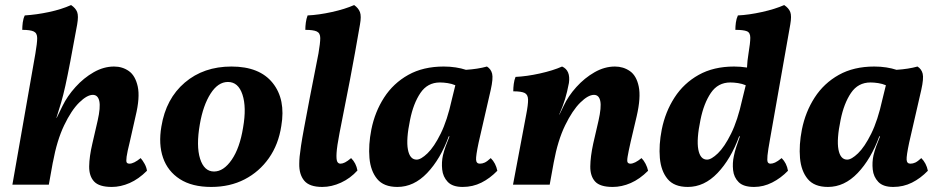

<svg xmlns="http://www.w3.org/2000/svg" viewBox="-20 -730 3713 759"><path d="M29 0 120 -519Q127 -560 127 -579.5Q127 -599 113.5 -605.5Q100 -612 68 -612Q68 -626 70 -641.5Q72 -657 78 -669Q125 -672 174 -682.5Q223 -693 261 -710Q279 -698 285 -682.5Q291 -667 285 -633Q269 -545 258 -487.5Q247 -430 238.5 -391.5Q230 -353 221.5 -324Q213 -295 203 -264H204L227 -311Q246 -350 278.5 -386Q311 -422 350.5 -444.5Q390 -467 431 -467Q464 -467 489.5 -449Q515 -431 524.5 -388Q534 -345 516 -271L493 -169Q483 -129 480.5 -110.5Q478 -92 481 -87.5Q484 -83 492 -83Q509 -83 536 -105Q544 -96 551.5 -82.5Q559 -69 561 -55Q528 -22 492.5 -6.5Q457 9 422 9Q372 9 352 -12.5Q332 -34 332.5 -72.5Q333 -111 345 -162L366 -253Q378 -306 372.5 -330.5Q367 -355 347 -355Q324 -355 293 -324.5Q262 -294 233.5 -234.5Q205 -175 189 -88V-89L173 0Z M815 9Q739 9 691 -22Q643 -53 624.5 -106.5Q606 -160 618 -230Q636 -340 710.5 -403.5Q785 -467 895 -467Q1006 -467 1058 -402Q1110 -337 1092 -232Q1081 -159 1043 -105Q1005 -51 947 -21Q889 9 815 9ZM826 -52Q864 -52 896 -98.5Q928 -145 941 -226Q955 -306 938.5 -356Q922 -406 881 -406Q842 -406 812.5 -360Q783 -314 770 -239Q755 -153 771 -102.5Q787 -52 826 -52Z M1254 9Q1203 9 1182.5 -16Q1162 -41 1163 -83Q1163 -96 1164.5 -111.5Q1166 -127 1170 -154Q1174 -181 1182.5 -226.5Q1191 -272 1204.5 -343Q1218 -414 1239 -519Q1246 -560 1246 -579.5Q1246 -599 1232.5 -605.5Q1219 -612 1187 -612Q1187 -626 1189 -641Q1191 -656 1196 -669Q1240 -671 1292 -682.5Q1344 -694 1380 -710Q1397 -698 1403 -682Q1409 -666 1403 -633Q1384 -522 1363.5 -414.5Q1343 -307 1322 -203Q1312 -151 1310.5 -125.5Q1309 -100 1313 -91.5Q1317 -83 1326 -83Q1334 -83 1344 -88Q1354 -93 1368 -105Q1388 -85 1393 -56Q1365 -25 1328 -8Q1291 9 1254 9Z M1905 -467Q1921 -457 1925.5 -438.5Q1930 -420 1920 -375L1872 -166Q1861 -114 1862 -98.5Q1863 -83 1877 -83Q1887 -83 1896.5 -87.5Q1906 -92 1920 -105Q1940 -85 1946 -55Q1917 -25 1883 -8Q1849 9 1809 9Q1769 9 1750 -11Q1731 -31 1728 -60Q1725 -89 1731 -116Q1735 -133 1742 -152.5Q1749 -172 1757 -191H1754Q1721 -101 1668.5 -46Q1616 9 1551 9Q1497 9 1471 -22.5Q1445 -54 1440.5 -105.5Q1436 -157 1448 -218Q1462 -288 1498.5 -344.5Q1535 -401 1594 -434Q1653 -467 1734 -467Q1759 -467 1781.5 -463.5Q1804 -460 1822 -454Q1869 -457 1905 -467ZM1601 -256Q1585 -179 1592.5 -139Q1600 -99 1627 -99Q1644 -99 1670 -124Q1696 -149 1722 -201.5Q1748 -254 1766 -336L1780 -393Q1766 -399 1749.5 -401.5Q1733 -404 1719 -404Q1670 -404 1642 -362.5Q1614 -321 1601 -256Z M2008 0 2060 -276Q2068 -317 2067.5 -336.5Q2067 -356 2054 -362.5Q2041 -369 2009 -369Q2009 -383 2011 -398.5Q2013 -414 2018 -426Q2062 -428 2114 -439.5Q2166 -451 2202 -467Q2236 -452 2229 -402Q2222 -365 2213.5 -337.5Q2205 -310 2191 -278V-276L2208 -311Q2226 -350 2258.5 -386Q2291 -422 2330.5 -444.5Q2370 -467 2411 -467Q2444 -467 2470 -449Q2496 -431 2505 -388Q2514 -345 2497 -271L2473 -169Q2464 -129 2461 -110.5Q2458 -92 2461.5 -87.5Q2465 -83 2472 -83Q2489 -83 2516 -105Q2525 -96 2532 -82.5Q2539 -69 2542 -55Q2509 -22 2473.5 -6.5Q2438 9 2402 9Q2352 9 2332.5 -12.5Q2313 -34 2313.5 -72.5Q2314 -111 2325 -162L2346 -253Q2358 -306 2353 -330.5Q2348 -355 2328 -355Q2305 -355 2274 -324.5Q2243 -294 2214 -234.5Q2185 -175 2169 -88L2153 0Z M2961 9Q2919 9 2900 -10Q2881 -29 2878 -57.5Q2875 -86 2881 -113Q2884 -129 2891 -150.5Q2898 -172 2905 -191H2902Q2869 -101 2816.5 -46Q2764 9 2699 9Q2645 9 2619 -22.5Q2593 -54 2588.5 -105.5Q2584 -157 2596 -218Q2610 -288 2646.5 -344.5Q2683 -401 2742 -434Q2801 -467 2882 -467Q2908 -467 2933 -463Q2934 -489 2939 -519Q2946 -561 2946 -581Q2946 -601 2932.5 -606.5Q2919 -612 2887 -612Q2887 -626 2889 -641Q2891 -656 2897 -669Q2940 -671 2992 -682.5Q3044 -694 3080 -710Q3098 -698 3104 -682.5Q3110 -667 3104 -633L3024 -180Q3016 -136 3014 -115.5Q3012 -95 3015 -89Q3018 -83 3026 -83Q3034 -83 3044 -87.5Q3054 -92 3070 -105Q3090 -85 3095 -55Q3067 -26 3032.5 -8.5Q2998 9 2961 9ZM2749 -256Q2733 -179 2740.5 -139Q2748 -99 2775 -99Q2792 -99 2818 -124Q2844 -149 2870 -201.5Q2896 -254 2914 -336L2928 -393Q2914 -399 2897.5 -401.5Q2881 -404 2867 -404Q2818 -404 2790 -362.5Q2762 -321 2749 -256Z M3607 -467Q3623 -457 3627.5 -438.5Q3632 -420 3622 -375L3574 -166Q3563 -114 3564 -98.5Q3565 -83 3579 -83Q3589 -83 3598.5 -87.5Q3608 -92 3622 -105Q3642 -85 3648 -55Q3619 -25 3585 -8Q3551 9 3511 9Q3471 9 3452 -11Q3433 -31 3430 -60Q3427 -89 3433 -116Q3437 -133 3444 -152.5Q3451 -172 3459 -191H3456Q3423 -101 3370.5 -46Q3318 9 3253 9Q3199 9 3173 -22.5Q3147 -54 3142.5 -105.5Q3138 -157 3150 -218Q3164 -288 3200.5 -344.5Q3237 -401 3296 -434Q3355 -467 3436 -467Q3461 -467 3483.5 -463.5Q3506 -460 3524 -454Q3571 -457 3607 -467ZM3303 -256Q3287 -179 3294.5 -139Q3302 -99 3329 -99Q3346 -99 3372 -124Q3398 -149 3424 -201.5Q3450 -254 3468 -336L3482 -393Q3468 -399 3451.5 -401.5Q3435 -404 3421 -404Q3372 -404 3344 -362.5Q3316 -321 3303 -256Z"/></svg>

Font: Vollkorn
Style: Bold Italic
Weight: 700
Italic angle: -11°
Designer: Friedrich Althausen
Foundry: Friedrich Althausen
Version: Version 5.000; ttfautohint (v1.8.3)